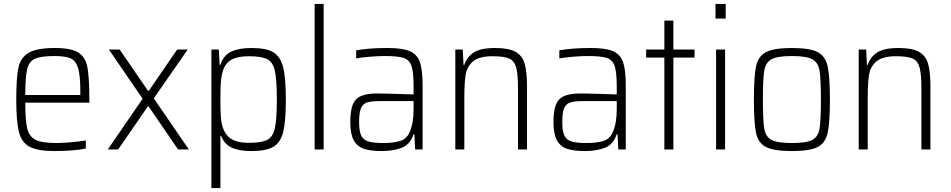

<svg xmlns="http://www.w3.org/2000/svg" viewBox="-20 -763 4852 980"><path d="M436 -239H109Q109 -148 119 -107Q129 -66 161.5 -49.5Q194 -33 268 -33Q301 -33 343.5 -37Q386 -41 418 -46V-5Q392 1 348 4.5Q304 8 260 8Q172 8 131 -14Q90 -36 76.5 -89.5Q63 -143 63 -254Q63 -367 74 -418Q85 -469 126 -493.5Q167 -518 260 -518Q343 -518 379.5 -495Q416 -472 426 -420.5Q436 -369 436 -256ZM109 -278H390V-296Q390 -378 378.5 -415.5Q367 -453 340.5 -465Q314 -477 258 -477Q188 -477 158 -463Q128 -449 118.5 -409.5Q109 -370 109 -278Z M530 0 708 -259 536 -510H591L735 -300H740L884 -510H938L765 -261L944 0H889L739 -219H734L583 0Z M1059 -510H1097L1101 -432H1105Q1122 -483 1162 -500.5Q1202 -518 1263 -518Q1338 -518 1374.5 -496.5Q1411 -475 1425 -420.5Q1439 -366 1439 -255Q1439 -144 1425.5 -89.5Q1412 -35 1375 -13.5Q1338 8 1263 8Q1200 8 1162.5 -9.5Q1125 -27 1109 -69H1105V197H1059ZM1393 -255Q1393 -357 1383 -401.5Q1373 -446 1344 -461Q1315 -476 1249 -476Q1193 -476 1161 -458Q1129 -440 1117 -399Q1109 -372 1107 -339.5Q1105 -307 1105 -255Q1105 -203 1107 -171.5Q1109 -140 1115 -119Q1129 -73 1161 -53.5Q1193 -34 1249 -34Q1315 -34 1344 -49Q1373 -64 1383 -108.5Q1393 -153 1393 -255Z M1586 0V-743H1632V0Z M1768 -139Q1768 -196 1780 -227.5Q1792 -259 1822 -272.5Q1852 -286 1907 -286Q1938 -286 2091 -281V-323Q2091 -396 2080 -427Q2069 -458 2040 -467.5Q2011 -477 1942 -477Q1911 -477 1868 -473.5Q1825 -470 1798 -465V-506Q1863 -518 1957 -518Q2034 -518 2071.5 -502Q2109 -486 2123 -446.5Q2137 -407 2137 -328V0H2099L2095 -78H2091Q2074 -26 2031 -9Q1988 8 1928 8Q1870 8 1836 -4Q1802 -16 1785 -48Q1768 -80 1768 -139ZM2071 -89Q2082 -115 2086.5 -143Q2091 -171 2091 -209V-247H1919Q1874 -247 1852.5 -239.5Q1831 -232 1822 -209.5Q1813 -187 1813 -140Q1813 -95 1823 -72.5Q1833 -50 1858.5 -41.5Q1884 -33 1935 -33Q1989 -33 2022.5 -43.5Q2056 -54 2071 -89Z M2304 -510H2342L2346 -432H2350Q2363 -472 2398 -495Q2433 -518 2507 -518Q2577 -518 2611.5 -498.5Q2646 -479 2658 -438Q2670 -397 2670 -320V0H2624V-309Q2624 -385 2614.5 -419Q2605 -453 2578.5 -464.5Q2552 -476 2494 -476Q2426 -476 2395 -450Q2364 -424 2357 -382.5Q2350 -341 2350 -264V0H2304Z M2805 -139Q2805 -196 2817 -227.5Q2829 -259 2859 -272.5Q2889 -286 2944 -286Q2975 -286 3128 -281V-323Q3128 -396 3117 -427Q3106 -458 3077 -467.5Q3048 -477 2979 -477Q2948 -477 2905 -473.5Q2862 -470 2835 -465V-506Q2900 -518 2994 -518Q3071 -518 3108.5 -502Q3146 -486 3160 -446.5Q3174 -407 3174 -328V0H3136L3132 -78H3128Q3111 -26 3068 -9Q3025 8 2965 8Q2907 8 2873 -4Q2839 -16 2822 -48Q2805 -80 2805 -139ZM3108 -89Q3119 -115 3123.5 -143Q3128 -171 3128 -209V-247H2956Q2911 -247 2889.5 -239.5Q2868 -232 2859 -209.5Q2850 -187 2850 -140Q2850 -95 2860 -72.5Q2870 -50 2895.5 -41.5Q2921 -33 2972 -33Q3026 -33 3059.5 -43.5Q3093 -54 3108 -89Z M3371 0V-469H3278V-510H3371V-658H3417V-510H3525V-469H3417V0Z M3632 -668V-743H3684V-668ZM3635 0V-510H3681V0Z M3828 -254Q3828 -373 3839 -424.5Q3850 -476 3890 -497Q3930 -518 4022 -518Q4114 -518 4153.5 -497Q4193 -476 4204.5 -424.5Q4216 -373 4216 -254Q4216 -136 4204.5 -84.5Q4193 -33 4153.5 -12.5Q4114 8 4022 8Q3930 8 3890 -12.5Q3850 -33 3839 -84Q3828 -135 3828 -254ZM4170 -254Q4170 -361 4163 -402.5Q4156 -444 4126 -460.5Q4096 -477 4022 -477Q3948 -477 3918 -460.5Q3888 -444 3881 -402.5Q3874 -361 3874 -254Q3874 -147 3881 -106Q3888 -65 3917.5 -49Q3947 -33 4022 -33Q4097 -33 4126.5 -49Q4156 -65 4163 -106Q4170 -147 4170 -254Z M4363 -510H4401L4405 -432H4409Q4422 -472 4457 -495Q4492 -518 4566 -518Q4636 -518 4670.5 -498.5Q4705 -479 4717 -438Q4729 -397 4729 -320V0H4683V-309Q4683 -385 4673.5 -419Q4664 -453 4637.5 -464.5Q4611 -476 4553 -476Q4485 -476 4454 -450Q4423 -424 4416 -382.5Q4409 -341 4409 -264V0H4363Z"/></svg>

Font: Saira Semi Condensed ExtraLight
Style: Regular
Weight: 200
Width: 4
Designer: Hector Gatti with collaboration of the Omnibus-Type team
Foundry: Omnibus-Type
Version: Version 1.001; ttfautohint (v1.8)